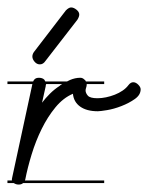

<svg xmlns="http://www.w3.org/2000/svg" viewBox="-20 -506 398 516"><path d="M260 -280H213V-278Q213 -275 211.5 -270.5Q210 -266 210 -263Q210 -256 216 -249Q222 -242 242 -242Q253 -242 265 -244.5Q277 -247 288.5 -251.5Q300 -256 309.5 -262.5Q319 -269 325 -277Q331 -285 338 -285Q345 -285 351.5 -278.5Q358 -272 358 -266Q358 -251 342.5 -240Q327 -229 306.5 -221Q286 -213 267.5 -210Q249 -207 243 -207Q213 -207 195.5 -219.5Q178 -232 176 -254Q150 -243 129 -217.5Q108 -192 92 -159.5Q76 -127 65 -91Q54 -55 48 -24L47 -21H260V-14H42Q38 -10 30 -10Q23 -10 17 -14H0V-21H12Q12 -23 12 -25Q12 -26 12.5 -27.5Q13 -29 13 -30L67 -280H0V-287H69Q73 -297 84 -297Q94 -297 99 -292Q101 -289 102 -287H160Q164 -289 168 -291Q182 -297 196 -297Q202 -297 207 -292Q210 -290 211 -287H260ZM102 -342Q96 -333 87 -333Q79 -333 73 -340Q67 -347 67 -354Q67 -360 71 -366L157 -478Q161 -482 164.5 -484Q168 -486 171 -486Q178 -486 185.5 -480Q193 -474 193 -467Q193 -461 188 -453ZM103 -277Q103 -276 103 -275L93 -230Q102 -242 114 -254Q126 -266 140 -275Q143 -278 147 -280H104Q104 -279 103 -277Z"/></svg>

Font: Gruenewald VA 3. Klasse
Style: Regular
Weight: 400
Designer: Peter Wiegel
Foundry: Peter Wiegel, nach dem Schriftentwurf von Dr. H. Gr¸newald
Version: Version 0.007